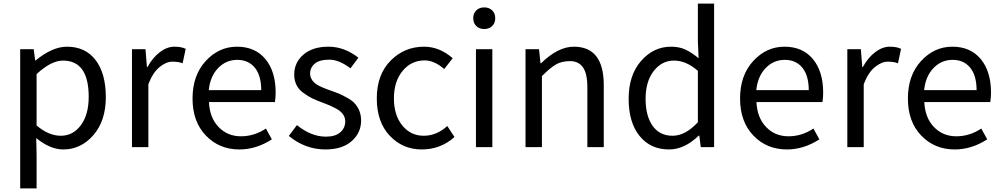

<svg xmlns="http://www.w3.org/2000/svg" viewBox="-20 -816 5559 1065"><path d="M92 229V-543H167L175 -481H178Q271 -557 351 -557Q454 -557 510.5 -482.5Q567 -408 567 -277Q567 -146 498 -66.5Q429 13 331 13Q258 13 181 -50L183 45V229ZM183 -120Q250 -63 317.5 -63Q385 -63 428.5 -121.5Q472 -180 472 -279Q472 -480 329 -480Q264 -480 183 -405Z M712 0V-543H787L795 -444H798Q827 -497 867 -527Q907 -557 947 -557Q987 -557 1010 -545L993 -465Q970 -474 936 -474Q902 -474 865 -444Q828 -414 803 -349V0Z M1308 13Q1196 13 1122 -64Q1048 -141 1048 -269.5Q1048 -398 1121 -477.5Q1194 -557 1294.5 -557Q1395 -557 1452 -488.5Q1509 -420 1509 -302Q1509 -276 1505 -250H1139Q1143 -163 1192.5 -111.5Q1242 -60 1316.5 -60Q1391 -60 1455 -103L1488 -43Q1401 13 1308 13ZM1138 -316H1429Q1429 -397 1393.5 -440.5Q1358 -484 1296 -484Q1234 -484 1190 -438.5Q1146 -393 1138 -316Z M1785 13Q1673 13 1582 -62L1627 -122Q1706 -58 1788 -58Q1840 -58 1867.5 -82Q1895 -106 1895 -143Q1895 -188 1840 -216Q1812 -231 1774 -245Q1736 -259 1713 -270Q1690 -281 1664 -300Q1612 -336 1612 -402.5Q1612 -469 1663 -513Q1714 -557 1802 -557Q1890 -557 1968 -496L1924 -437Q1861 -485 1806.5 -485Q1752 -485 1726 -463Q1700 -441 1700 -407Q1700 -381 1723 -358Q1741 -340 1795.5 -320.5Q1850 -301 1866 -294Q1882 -287 1908.5 -272Q1935 -257 1948 -242Q1983 -202 1983 -148Q1983 -79 1930.5 -33Q1878 13 1785 13Z M2501 -56Q2424 13 2319 13Q2214 13 2142 -63Q2070 -139 2070 -270.5Q2070 -402 2146.5 -479.5Q2223 -557 2332 -557Q2418 -557 2491 -493L2444 -433Q2389 -481 2336 -481Q2261 -481 2213 -422.5Q2165 -364 2165 -270.5Q2165 -177 2211.5 -120Q2258 -63 2330 -63Q2402 -63 2461 -117Z M2620 0V-543H2711V0ZM2710 -671.5Q2693 -655 2666 -655Q2639 -655 2622 -671.5Q2605 -688 2605 -715Q2605 -742 2622 -758.5Q2639 -775 2666 -775Q2693 -775 2710 -758.5Q2727 -742 2727 -715Q2727 -688 2710 -671.5Z M2895 0V-543H2970L2978 -465H2981Q3075 -557 3163 -557Q3329 -557 3329 -344V0H3238V-332Q3238 -408 3213.5 -442.5Q3189 -477 3142 -477Q3095 -477 3063 -458Q3031 -439 2986 -394V0Z M3691 13Q3588 13 3527.5 -62Q3467 -137 3467 -268Q3467 -399 3536 -478Q3605 -557 3702 -557Q3747 -557 3781 -541.5Q3815 -526 3855 -493L3851 -587V-796H3941V0H3867L3859 -64H3856Q3777 13 3691 13ZM3851 -138V-423Q3786 -480 3718.5 -480Q3651 -480 3606 -422Q3561 -364 3561 -268.5Q3561 -173 3600 -118Q3639 -63 3710.5 -63Q3782 -63 3851 -138Z M4345 13Q4233 13 4159 -64Q4085 -141 4085 -269.5Q4085 -398 4158 -477.5Q4231 -557 4331.5 -557Q4432 -557 4489 -488.5Q4546 -420 4546 -302Q4546 -276 4542 -250H4176Q4180 -163 4229.5 -111.5Q4279 -60 4353.5 -60Q4428 -60 4492 -103L4525 -43Q4438 13 4345 13ZM4175 -316H4466Q4466 -397 4430.5 -440.5Q4395 -484 4333 -484Q4271 -484 4227 -438.5Q4183 -393 4175 -316Z M4680 0V-543H4755L4763 -444H4766Q4795 -497 4835 -527Q4875 -557 4915 -557Q4955 -557 4978 -545L4961 -465Q4938 -474 4904 -474Q4870 -474 4833 -444Q4796 -414 4771 -349V0Z M5276 13Q5164 13 5090 -64Q5016 -141 5016 -269.5Q5016 -398 5089 -477.5Q5162 -557 5262.5 -557Q5363 -557 5420 -488.5Q5477 -420 5477 -302Q5477 -276 5473 -250H5107Q5111 -163 5160.5 -111.5Q5210 -60 5284.5 -60Q5359 -60 5423 -103L5456 -43Q5369 13 5276 13ZM5106 -316H5397Q5397 -397 5361.5 -440.5Q5326 -484 5264 -484Q5202 -484 5158 -438.5Q5114 -393 5106 -316Z"/></svg>

Font: Swei Fan Sans CJK TC
Style: Regular
Weight: 400
Version: Version 2.130